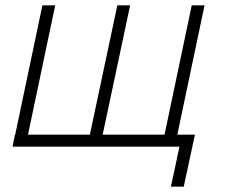

<svg xmlns="http://www.w3.org/2000/svg" viewBox="-20 -550 861 720"><path d="M27 0H653L621 150H669L711 -45H645L747 -530H699L597 -45H365L468 -530H420L317 -45H85L187 -530H139L37 -45H36Z"/></svg>

Font: Geist ExtraLight
Style: Italic
Weight: 200
Italic angle: -12°
Designer: Basement.studio, Andrés Briganti, Mateo Zaragoza
Foundry: Basement.studio, Vercel, Andrés Briganti, Guido Ferreyra, Mateo Zaragoza
Version: Version 1.500